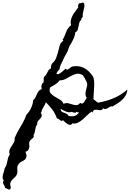

<svg xmlns="http://www.w3.org/2000/svg" viewBox="-250 -930 1002 1481"><path d="M732.4 -239.3Q730.5 -214.8 719.7 -195.3Q709 -175.8 692.4 -160.2Q675.8 -144.5 655.8 -131.8Q635.7 -119.1 617.2 -108.4Q608.4 -112.3 600.1 -107.4Q591.8 -102.5 583 -97.2Q574.2 -91.8 564.9 -89.4Q555.7 -86.9 545.9 -95.7Q538.1 -80.1 526.4 -80.1Q514.6 -80.1 502.9 -82.5Q491.2 -85 480.5 -83Q469.7 -81.1 463.9 -61.5L457 -69.3Q439.5 -58.6 422.9 -41.5Q406.2 -24.4 388.2 -8.8Q370.1 6.8 350.1 16.6Q330.1 26.4 307.6 21.5Q301.8 33.2 291.5 33.2Q281.2 33.2 270.5 26.4Q259.8 19.5 250 10.7Q240.2 2 235.4 -3.9Q230.5 3.9 225.6 2.9Q220.7 2 214.8 -2.4Q209 -6.8 202.6 -11.7Q196.3 -16.6 189.5 -15.6Q175.8 -55.7 153.8 -84.5Q131.8 -113.3 103.5 -141.6Q100.6 -130.9 95.7 -122.1Q90.8 -113.3 85.9 -105Q81.1 -96.7 76.2 -87.9Q71.3 -79.1 70.3 -67.4L64.5 -59.6Q75.2 -43.9 71.8 -34.2Q68.4 -24.4 59.6 -15.1Q50.8 -5.9 43 4.4Q35.2 14.6 37.1 30.3Q30.3 36.1 27.3 46.4Q24.4 56.6 22 68.4Q19.5 80.1 17.1 91.8Q14.6 103.5 8.8 112.3Q12.7 124 7.3 130.4Q2 136.7 -5.9 143.1Q-13.7 149.4 -20 157.7Q-26.4 166 -25.4 179.7Q-24.4 184.6 -23.9 189Q-23.4 193.4 -23.4 198.2Q-23.4 211.9 -30.8 225.1Q-38.1 238.3 -53.7 240.2Q-43.9 264.6 -45.9 277.8Q-47.9 291 -55.7 298.8Q-63.5 306.6 -75.2 312Q-86.9 317.4 -96.7 325.2Q-106.4 333 -112.8 346.2Q-119.1 359.4 -116.2 382.8Q-114.3 400.4 -118.7 412.1Q-123 423.8 -130.9 432.6Q-138.7 441.4 -147.5 448.7Q-156.2 456.1 -162.6 465.3Q-168.9 474.6 -170.9 486.8Q-172.9 499 -166 516.6Q-168.9 528.3 -173.8 530.8Q-178.7 533.2 -185.1 530.8Q-191.4 528.3 -198.2 524.4Q-205.1 520.5 -210.9 520.5Q-210.9 512.7 -214.8 505.4Q-218.8 498 -222.7 491.2Q-226.6 484.4 -227.1 477.1Q-227.5 469.7 -220.7 461.9Q-229.5 453.1 -230 441.4Q-230.5 429.7 -227.1 416.5Q-223.6 403.3 -219.2 390.6Q-214.8 377.9 -213.9 367.2Q-204.1 355.5 -200.2 342.3Q-196.3 329.1 -193.8 314.9Q-191.4 300.8 -187.5 287.1Q-183.6 273.4 -174.8 261.7Q-181.6 240.2 -175.8 225.1Q-169.9 210 -160.6 196.8Q-151.4 183.6 -143.1 169.9Q-134.8 156.2 -137.7 135.7Q-118.2 88.9 -90.8 45.9Q-63.5 2.9 -45.9 -45.9Q-23.4 -68.4 -9.8 -97.7Q3.9 -127 5.9 -158.2Q18.6 -167 23.9 -179.2Q29.3 -191.4 34.7 -203.6Q40 -215.8 47.9 -226.6Q55.7 -237.3 72.3 -243.2Q68.4 -256.8 69.3 -265.6Q70.3 -274.4 76.2 -287.1Q85 -290 86.4 -296.4Q87.9 -302.7 87.4 -310.1Q86.9 -317.4 86.9 -325.2Q86.9 -333 91.8 -338.9Q95.7 -343.8 97.2 -343.8Q98.6 -343.8 101.6 -348.6Q111.3 -361.3 119.1 -378.9Q127 -396.5 142.6 -401.4Q142.6 -420.9 146 -430.2Q149.4 -439.5 163.1 -452.1Q174.8 -461.9 182.1 -480.5Q189.5 -499 195.3 -520Q201.2 -541 206.1 -561.5Q210.9 -582 217.8 -596.7L239.3 -618.2L232.4 -624Q242.2 -636.7 248 -652.3Q253.9 -668 259.8 -682.6Q265.6 -697.3 274.4 -710.9Q283.2 -724.6 297.9 -734.4Q293 -755.9 296.9 -774.4Q300.8 -793 309.6 -809.6Q318.4 -826.2 330.1 -841.3Q341.8 -856.4 353.5 -873Q348.6 -892.6 361.3 -905.3Q367.2 -904.3 373.5 -906.2Q379.9 -908.2 385.3 -909.2Q390.6 -910.2 394.5 -908.2Q398.4 -906.2 400.4 -897.5Q402.3 -887.7 400.4 -876Q398.4 -864.3 395 -852.1Q391.6 -839.8 389.2 -826.7Q386.7 -813.5 388.7 -801.8L374 -781.2L379.9 -776.4Q366.2 -770.5 362.3 -756.8Q358.4 -743.2 356 -728.5Q353.5 -713.9 349.6 -700.7Q345.7 -687.5 331.1 -681.6Q329.1 -658.2 319.3 -636.2Q309.6 -614.3 297.9 -593.8Q293.9 -587.9 290 -582Q286.1 -576.2 284.2 -569.3Q279.3 -559.6 276.9 -549.8Q274.4 -540 269.5 -531.2Q264.6 -519.5 257.8 -509.3Q251 -499 246.1 -488.3Q243.2 -483.4 241.2 -477.5Q239.3 -471.7 236.3 -466.8Q228.5 -448.2 219.7 -432.6Q210.9 -417 209 -396.5Q194.3 -382.8 184.6 -362.3Q189.5 -357.4 195.8 -357.4Q202.1 -357.4 207 -361.3Q220.7 -369.1 232.4 -379.4Q244.1 -389.6 255.9 -400.4Q262.7 -391.6 269 -393.1Q275.4 -394.5 282.2 -399.4Q289.1 -404.3 296.4 -410.6Q303.7 -417 313.5 -418Q354.5 -423.8 386.2 -411.1Q418 -398.4 445.3 -368.2Q451.2 -361.3 456.5 -354.5Q461.9 -347.7 466.8 -339.8Q474.6 -326.2 476.1 -303.2Q477.5 -280.3 476.1 -255.4Q474.6 -230.5 472.7 -206.1Q470.7 -181.6 470.7 -165L504.9 -137.7Q568.4 -148.4 626 -172.4Q683.6 -196.3 732.4 -239.3ZM418.9 -175.8Q408.2 -192.4 409.2 -208Q410.2 -223.6 414.6 -238.8Q418.9 -253.9 421.9 -269Q424.8 -284.2 417 -300.8Q411.1 -314.5 403.8 -326.2Q396.5 -337.9 388.7 -349.6Q363.3 -365.2 341.8 -360.8Q320.3 -356.4 299.3 -344.7Q278.3 -333 256.3 -321.3Q234.4 -309.6 210 -310.5Q202.1 -298.8 193.4 -291.5Q184.6 -284.2 175.3 -278.3Q166 -272.5 155.8 -267.1Q145.5 -261.7 135.7 -253.9Q127.9 -226.6 139.6 -211.9Q151.4 -197.3 170.9 -185.5Q190.4 -173.8 210.9 -162.1Q231.4 -150.4 240.2 -128.9Q258.8 -137.7 275.4 -133.8Q292 -129.9 308.1 -124.5Q324.2 -119.1 339.4 -119.1Q354.5 -119.1 369.1 -136.7Q378.9 -128.9 386.2 -131.8Q393.6 -134.8 399.4 -143.1Q405.3 -151.4 410.2 -160.6Q415 -169.9 418.9 -175.8ZM361.3 -63.5Q356.4 -62.5 350.1 -63Q343.8 -63.5 340.8 -69.3L335 -61.5Q326.2 -59.6 317.9 -62Q309.6 -64.5 301.8 -67.4Q292 -62.5 280.8 -64Q269.5 -65.4 258.3 -69.8Q247.1 -74.2 236.3 -80.1Q225.6 -85.9 216.8 -90.8Q218.8 -74.2 226.6 -68.8Q234.4 -63.5 243.7 -60.5Q252.9 -57.6 262.7 -53.2Q272.5 -48.8 278.3 -36.1Q303.7 -30.3 324.2 -35.6Q344.7 -41 361.3 -63.5Z"/></svg>

Font: Homemade Apple
Style: Regular
Weight: 400
Version: Version 1.001